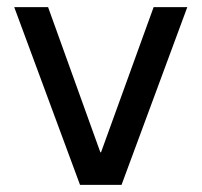

<svg xmlns="http://www.w3.org/2000/svg" viewBox="-20 -520 567 540"><path d="M115.2 -500 262.2 -91.8H264.2L412.1 -500H506.8L321.8 0H205.1L20 -500Z"/></svg>

Font: Quantico
Style: Regular
Weight: 400
Designer: Matt Desmond
Foundry: MADtype
Version: Version 2.002